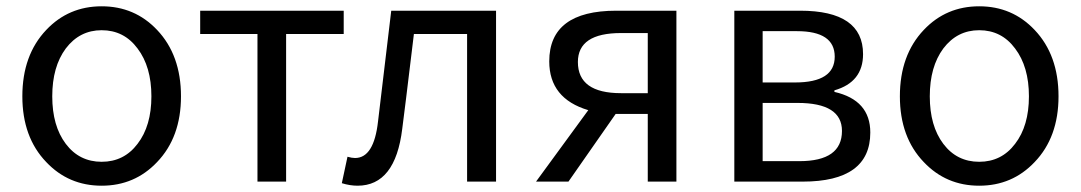

<svg xmlns="http://www.w3.org/2000/svg" viewBox="-20 -577 3434 610"><path d="M127 -62Q51 -141 51 -271Q51 -402 127 -482Q198 -557 303 -557Q408 -557 479 -482Q555 -402 555 -271Q555 -141 479 -62Q408 13 303 13Q198 13 127 -62ZM417 -120Q461 -177 461 -271Q461 -365 417 -423Q374 -481 303 -481Q233 -481 189 -423Q146 -365 146 -271Q146 -177 189 -120Q232 -63 303 -63Q374 -63 417 -120Z M798 -469H616V-543H1072V-469H889V0H798Z M1066 5 1084 -79Q1098 -75 1108 -75Q1168 -75 1181 -191L1223 -543H1556V0H1464V-469H1295Q1264 -212 1258 -168Q1236 13 1116 13Q1092 13 1066 5Z M2038 -472H1953Q1816 -472 1816 -380Q1816 -281 1953 -281H2038ZM2129 -543V0H2038V-215H1936L1786 0H1683L1849 -227Q1725 -264 1725 -382Q1725 -543 1938 -543Z M2313 -543H2522Q2722 -543 2722 -405Q2722 -316 2631 -290V-285Q2745 -259 2745 -156Q2745 0 2530 0H2313ZM2506 -315Q2632 -315 2632 -397Q2632 -478 2512 -478H2403V-315ZM2520 -65Q2655 -65 2655 -161Q2655 -250 2514 -250H2403V-65Z M2915 -62Q2839 -141 2839 -271Q2839 -402 2915 -482Q2986 -557 3091 -557Q3196 -557 3267 -482Q3343 -402 3343 -271Q3343 -141 3267 -62Q3196 13 3091 13Q2986 13 2915 -62ZM3205 -120Q3249 -177 3249 -271Q3249 -365 3205 -423Q3162 -481 3091 -481Q3021 -481 2977 -423Q2934 -365 2934 -271Q2934 -177 2977 -120Q3020 -63 3091 -63Q3162 -63 3205 -120Z"/></svg>

Font: KaiGen Gothic CN Regular
Style: Regular
Weight: 400
Designer: Ryoko NISHIZUKA  (kana & ideographs); Paul D. Hunt (Latin, Greek & Cyrillic); Wenlong ZHANG  (bopomofo); Sandoll Communi
Foundry: Adobe Systems Incorporated
Version: Version 1.002.20150501